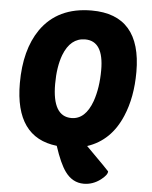

<svg xmlns="http://www.w3.org/2000/svg" viewBox="-60 -771 802 1014"><g transform="rotate(5 341.0 -263.5)"><path d="M511 163Q470 194 422 194Q362 194 323 140Q293 99 263 7Q40 -18 40 -306Q40 -483 115 -592Q205 -721 385 -721Q648 -721 648 -418Q648 -284 605 -183Q548 -47 423 -6Q545 116 545 118Q545 137 511 163ZM250 -473Q226 -409 226 -318Q226 -146 327 -146Q401 -146 437 -246Q462 -318 462 -412Q462 -566 364 -566Q286 -566 250 -473Z"/></g></svg>

Font: PoetsenOne
Style: Regular
Weight: 400
Designer: Rodrigo Fuenzalida, Pablo Impallari
Foundry: Pablo Impallari, Rodrigo Fuenzalida
Version: Version 1.000